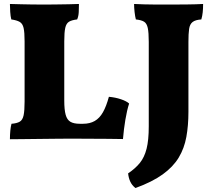

<svg xmlns="http://www.w3.org/2000/svg" viewBox="-20 -699 1074 968"><path d="M399 -75Q433 -75 457.5 -89Q482 -103 499 -133Q516 -163 529 -211Q562 -208 590 -198.5Q618 -189 631 -177Q620 -143 612 -95Q604 -47 600 2Q571 1 525.5 1Q480 1 430.5 0.5Q381 0 339 0Q313 0 268.5 0.5Q224 1 175.5 1.5Q127 2 87 2.5Q47 3 30 3Q30 -19 32 -40Q34 -61 38 -75Q65 -77 79.5 -85.5Q94 -94 99 -117.5Q104 -141 104 -187V-491Q104 -536 99 -558Q94 -580 79.5 -588.5Q65 -597 37 -601Q33 -616 31.5 -639.5Q30 -663 30 -679Q62 -678 87 -677.5Q112 -677 139.5 -676.5Q167 -676 204 -676Q228 -676 261 -676.5Q294 -677 326 -677.5Q358 -678 378 -679Q378 -659 377 -638Q376 -617 369 -601Q342 -598 328 -589.5Q314 -581 309 -558.5Q304 -536 304 -491V-192Q304 -146 311 -120.5Q318 -95 335 -85Q352 -75 382 -75ZM930 -135Q930 -66 919.5 -8.5Q909 49 881 95.5Q853 142 800.5 180Q748 218 663 249Q645 235 636.5 216Q628 197 626 175Q663 150 685.5 122Q708 94 719 51Q730 8 730 -62V-488Q730 -535 725 -558Q720 -581 706.5 -589.5Q693 -598 665 -601Q661 -616 658.5 -638.5Q656 -661 656 -679Q677 -678 707.5 -677Q738 -676 770.5 -676Q803 -676 830 -676Q871 -676 920.5 -676.5Q970 -677 1004 -679Q1004 -656 1002 -637Q1000 -618 995 -601Q965 -599 951 -588Q937 -577 933.5 -553.5Q930 -530 930 -488Z"/></svg>

Font: Vollkorn Black
Style: Regular
Weight: 900
Designer: Friedrich Althausen
Foundry: Friedrich Althausen
Version: Version 5.000